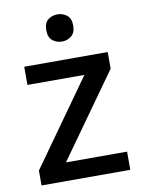

<svg xmlns="http://www.w3.org/2000/svg" viewBox="-84 -804 644 863"><g transform="rotate(-10 238.0 -372.5)"><path d="M440 0H35V-68L311 -456H51V-539H432V-463L161 -83H440ZM239 -745Q263 -745 281.5 -730.5Q300 -716 300 -683Q300 -651 281.5 -636Q263 -621 239 -621Q213 -621 195 -636Q177 -651 177 -683Q177 -716 195 -730.5Q213 -745 239 -745Z"/></g></svg>

Font: Noto Sans Nag Mundari Medium
Style: Regular
Weight: 500
Version: Version 1.000